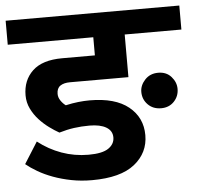

<svg xmlns="http://www.w3.org/2000/svg" viewBox="-59 -689 777 749"><g transform="rotate(-5 330.0 -314.5)"><path d="M493 -316Q493 -342 513 -363.5Q533 -385 565 -385Q597 -385 616 -363.5Q635 -342 635 -316Q635 -287 615.5 -266.5Q596 -246 565 -246Q533 -246 513 -266.5Q493 -287 493 -316ZM161 -186Q143 -196 122.5 -211Q102 -226 84 -245.5Q66 -265 54 -289.5Q42 -314 42 -342Q42 -401 80.5 -437.5Q119 -474 197 -474H325V-545H-10V-639H670V-545H448V-378H219Q195 -378 181 -368.5Q167 -359 167 -337Q167 -323 175.5 -310.5Q184 -298 195 -290Q222 -296 245 -298.5Q268 -301 289 -301Q389 -301 441.5 -258.5Q494 -216 494 -147Q494 -78 439 -34Q384 10 272 10Q229 10 191 2.5Q153 -5 120.5 -17Q88 -29 61.5 -44.5Q35 -60 17 -75L70 -159Q112 -126 162 -108Q212 -90 267 -90Q321 -90 345 -106.5Q369 -123 369 -149Q369 -175 345.5 -189Q322 -203 280 -203Q248 -203 219.5 -199Q191 -195 161 -186Z"/></g></svg>

Font: Ek Mukta
Style: Bold
Weight: 700
Designer: Girish Dalvi and Yashodeep Gholap
Foundry: Ek Type
Version: Version 2.538;PS 1.002;hotconv 16.6.51;makeotf.lib2.5.65220;